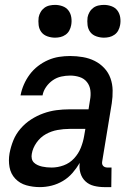

<svg xmlns="http://www.w3.org/2000/svg" viewBox="-20 -757 540 785"><path d="M143 8Q114 8 87.5 0.5Q61 -7 42.5 -26.5Q24 -46 19 -73.5Q14 -101 19 -130Q24 -157 34.5 -183Q45 -209 64 -231Q83 -253 107 -268.5Q131 -284 157.5 -293.5Q184 -303 210.5 -306.5Q237 -310 264 -310H342L348 -348Q352 -368 349.5 -387.5Q347 -407 335.5 -421.5Q324 -436 305.5 -442Q287 -448 267 -448Q249 -448 230.5 -444Q212 -440 196 -429Q180 -418 168.5 -401.5Q157 -385 154 -367H64Q68 -389 77.5 -411Q87 -433 101.5 -452.5Q116 -472 135.5 -487Q155 -502 177 -511.5Q199 -521 221.5 -524.5Q244 -528 267 -528Q293 -528 319 -523.5Q345 -519 367 -508Q389 -497 406 -479Q423 -461 431.5 -437.5Q440 -414 440.5 -387.5Q441 -361 437 -335L398 -98Q397 -93 397.5 -88Q398 -83 401.5 -79Q405 -75 410 -73.5Q415 -72 420 -72H436L435 8H406Q385 8 364.5 3Q344 -2 329.5 -15.5Q315 -29 309 -49Q303 -69 306 -91Q293 -69 276 -49.5Q259 -30 237 -17Q215 -4 191 2Q167 8 143 8ZM191 -72Q216 -72 240.5 -81Q265 -90 283 -109.5Q301 -129 310.5 -153Q320 -177 324 -201L329 -230H264Q240 -230 215 -225.5Q190 -221 167.5 -208.5Q145 -196 129.5 -174Q114 -152 110 -128Q108 -118 110 -108.5Q112 -99 118.5 -92.5Q125 -86 134 -82Q143 -78 152 -76Q161 -74 171 -73Q181 -72 191 -72ZM405 -603Q389 -603 373.5 -608.5Q358 -614 349 -626Q340 -638 338 -654Q336 -670 338 -686Q340 -697 346 -707.5Q352 -718 361.5 -725Q371 -732 382.5 -734.5Q394 -737 405 -737Q421 -737 436 -731.5Q451 -726 460 -714Q469 -702 471.5 -686Q474 -670 471 -654Q469 -643 463.5 -632.5Q458 -622 448 -615Q438 -608 427 -605.5Q416 -603 405 -603ZM205 -603Q189 -603 173.5 -608.5Q158 -614 149 -626Q140 -638 138 -654Q136 -670 138 -686Q140 -697 146 -707.5Q152 -718 161.5 -725Q171 -732 182.5 -734.5Q194 -737 205 -737Q221 -737 236 -731.5Q251 -726 260 -714Q269 -702 271.5 -686Q274 -670 271 -654Q269 -643 263.5 -632.5Q258 -622 248 -615Q238 -608 227 -605.5Q216 -603 205 -603Z"/></svg>

Font: Iosevka SS18 Medium
Style: Italic
Weight: 500
Italic angle: -9°
Monospace: yes
Designer: Belleve Invis
Foundry: Belleve Invis
Version: Version 25.1.1; ttfautohint (v1.8.4)